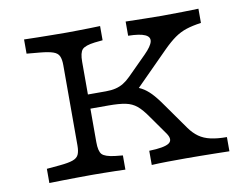

<svg xmlns="http://www.w3.org/2000/svg" viewBox="-66 -662 960 752"><g transform="rotate(-10 413.5 -285.5)"><path d="M235.5 -2.4Q211.3 -2.4 182.7 -2Q154 -1.6 125.4 -1.2Q96.8 -0.8 72.6 0V-56.5L125.8 -61.3Q159.7 -64.5 177 -70.6Q194.4 -76.6 200.4 -89.5Q206.5 -102.4 206.5 -125.8V-445.2Q206.5 -468.5 200.4 -481.5Q194.4 -494.4 177 -500.4Q159.7 -506.5 125.8 -509.7L72.6 -514.5V-571Q96.8 -570.2 125.4 -569.8Q154 -569.4 182.7 -569Q211.3 -568.5 235.5 -568.5H243.5H247.6Q266.1 -568.5 288.7 -569Q311.3 -569.4 333.9 -569.8Q356.5 -570.2 375 -571V-514.5L343.5 -511.3Q304.8 -506.5 293.1 -494Q281.5 -481.5 281.5 -445.2V-125.8Q281.5 -89.5 293.1 -77Q304.8 -64.5 343.5 -59.7L375 -56.5V0Q356.5 -0.8 333.9 -1.2Q311.3 -1.6 288.7 -2Q266.1 -2.4 247.6 -2.4H243.5ZM479.8 0V-56.5Q539.5 -58.1 558.5 -70.6Q577.4 -83.1 558.9 -110.5L504.8 -187.1Q483.9 -217.7 465.3 -233.1Q446.8 -248.4 421.4 -253.6Q396 -258.9 353.2 -258.9H250.8V-315.3H353.2Q375 -315.3 391.9 -319.4Q408.9 -323.4 423.4 -332.3Q437.9 -341.1 452.4 -355.6L527.4 -430.6Q555.6 -458.9 559.7 -477Q563.7 -495.2 543.1 -504.4Q522.6 -513.7 476.6 -514.5V-571Q520.2 -570.2 554 -569.4Q587.9 -568.5 620.2 -568.5Q665.3 -568.5 702 -569.4Q738.7 -570.2 766.1 -571V-514.5Q731.5 -509.7 706.9 -501.6Q682.3 -493.5 660.5 -478.2Q638.7 -462.9 612.1 -436.3L463.7 -287.1L448.4 -316.1Q475 -310.5 493.1 -300.8Q511.3 -291.1 529 -273Q546.8 -254.8 570.2 -221L642.7 -118.5Q658.9 -96 678.2 -82.3Q697.6 -68.5 724.6 -62.5Q751.6 -56.5 788.7 -56.5V0Q757.3 -0.8 729 -1.2Q700.8 -1.6 673.4 -2Q646 -2.4 616.1 -2.4Q577.4 -2.4 543.1 -2Q508.9 -1.6 479.8 0Z"/></g></svg>

Font: Playfair 5pt SemiExpanded Light
Style: Regular
Weight: 300
Width: 6
Designer: Claus Eggers Sørensen
Foundry: Claus Eggers Sørensen
Version: Version 2.203